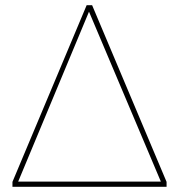

<svg xmlns="http://www.w3.org/2000/svg" viewBox="-20 -720 691 740"><path d="M314 -700H335L622 -19V0H28V-19ZM323 -675 50 -20H600Z"/></svg>

Font: Albert Sans Thin
Style: Regular
Weight: 250
Designer: Andreas Rasmussen
Foundry: a.Foundry
Version: Version 1.025